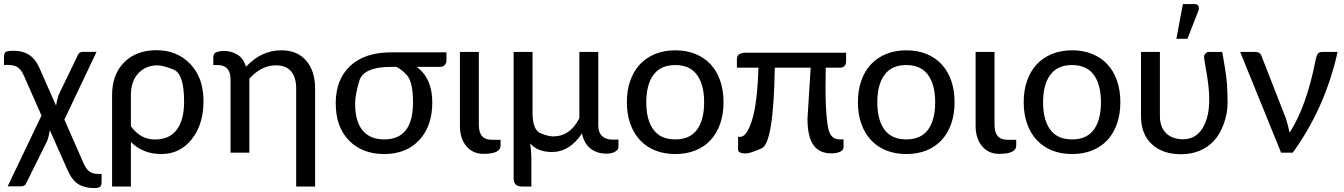

<svg xmlns="http://www.w3.org/2000/svg" viewBox="-21 -769 6771 967"><path d="M85 169.4H17.6L188 -187L98.6 -389.6Q85 -418.9 67.9 -430.4Q50.8 -441.9 16.6 -441.9H-1V-477.5Q-1 -496.6 4.6 -504.9Q10.3 -513.2 50.3 -513.2Q141.1 -513.2 178.2 -425.3L261.2 -237.3Q265.6 -264.6 274.9 -292.5L369.6 -488.3Q376 -507.8 397.5 -507.8H465.3L303.2 -166.5L399.9 53.2Q412.6 82 429 94.5Q445.3 106.9 472.7 106.9H490.7V145.5Q490.7 165.5 482.9 171.9Q475.1 178.2 453.1 178.2Q405.8 178.2 373 158.2Q340.3 138.2 316.4 81.1L230 -113.3Q224.6 -79.1 216.3 -58.6L112.8 149.9Q106.4 169.4 85 169.4Z M906.2 -257.3Q906.2 -397 853.3 -418.5Q800.3 -439.9 772 -439.9Q713.4 -439.9 675.8 -399.9Q638.2 -359.9 638.2 -290V-133.3Q686.5 -66.4 759.3 -66.4Q832 -66.4 869.1 -115.5Q906.2 -164.6 906.2 -257.3ZM638.2 170.4H543.5V-290Q543.5 -393.6 604 -454.8Q664.6 -516.1 767.6 -516.1Q870.6 -516.1 937.3 -446.8Q1003.9 -377.4 1003.9 -259.8Q1003.9 -142.1 944.6 -67.6Q885.3 6.8 791.5 6.8Q698.2 6.8 638.2 -54.2Z M1395.5 -515.6Q1476.6 -515.6 1521.2 -463.4Q1565.9 -411.1 1565.9 -323.7V170.4H1470.7V-323.7Q1470.7 -378.9 1445.3 -409.4Q1419.9 -439.9 1368.2 -439.9Q1294.9 -439.9 1234.9 -372.6V0H1140.1V-368.2Q1140.1 -441.4 1075.2 -441.4H1053.2V-479.5Q1053.2 -501.5 1071.5 -507.1Q1089.8 -512.7 1104 -512.7Q1145 -512.7 1175.5 -493.4Q1206.1 -474.1 1217.8 -432.6Q1295.4 -515.6 1395.5 -515.6Z M1914.1 -66.9Q2059.1 -66.9 2059.1 -252.4Q2059.1 -358.4 2027.6 -391.4Q1996.1 -424.3 1974.6 -432.1H1949.2Q1809.6 -432.1 1788.6 -361.8Q1767.6 -291.5 1767.6 -246.6Q1767.6 -158.2 1804.9 -112.5Q1842.3 -66.9 1914.1 -66.9ZM2078.1 -432.1Q2156.2 -373.5 2156.2 -253.9Q2156.2 -134.3 2090.8 -63.7Q2025.4 6.8 1914.1 6.8Q1803.2 6.8 1736.6 -61.5Q1669.9 -129.9 1669.9 -249.3Q1669.9 -368.7 1742.9 -437Q1815.9 -505.4 1949.7 -505.4H2227.5V-460.4Q2227.5 -451.7 2219 -441.9Q2210.4 -432.1 2195.8 -432.1Z M2500 -35.6Q2500 5.9 2413.6 5.9Q2360.8 5.9 2328.1 -32.5Q2295.4 -70.8 2295.4 -135.7V-507.3H2390.6V-140.6Q2390.6 -103.5 2406.2 -84.2Q2421.9 -64.9 2458 -64.9H2500Z M2607.9 170.4Q2565.9 170.4 2565.9 129.9V-507.3H2661.1V-201.7Q2661.1 -116.2 2699.7 -99.1Q2738.3 -82 2764.2 -82Q2850.6 -82 2897 -173.8V-507.3H2992.2V-139.6Q2992.2 -101.6 3011.5 -83.7Q3030.8 -65.9 3063 -65.9H3093.8V-27.8Q3093.8 -15.1 3076.9 -5.1Q3060.1 4.9 3034.7 4.9Q2985.4 4.9 2952.6 -21.2Q2919.9 -47.4 2910.2 -97.2Q2848.6 -3.4 2758.3 -3.4Q2687 -3.4 2648.9 -46.9Q2655.3 -7.8 2655.3 34.7V170.4Z M3270 -116Q3306.2 -66.9 3379.9 -66.9Q3453.6 -66.9 3489.5 -116Q3525.4 -165 3525.4 -253.9Q3525.4 -342.8 3489.3 -392.1Q3453.1 -441.4 3379.9 -441.4Q3306.6 -441.4 3270.3 -392.1Q3233.9 -342.8 3233.9 -253.9Q3233.9 -165 3270 -116ZM3279.1 -497.3Q3324.2 -515.6 3380.1 -515.6Q3436 -515.6 3481.2 -497.3Q3526.4 -479 3557.9 -445.1Q3589.4 -411.1 3606.2 -362.8Q3623 -314.5 3623 -254.4Q3623 -194.3 3606.2 -146Q3589.4 -97.7 3557.9 -63.5Q3526.4 -29.3 3481.2 -11.2Q3436 6.8 3380.1 6.8Q3324.2 6.8 3279.1 -11.2Q3233.9 -29.3 3202.1 -63.5Q3170.4 -97.7 3153.3 -146Q3136.2 -194.3 3136.2 -254.4Q3136.2 -314.5 3153.3 -362.8Q3170.4 -411.1 3202.1 -445.1Q3233.9 -479 3279.1 -497.3Z M4045.9 -171.9 4062 -428.2H3881.3Q3875 -48.3 3815.4 -22.2Q3755.9 3.9 3735.8 3.9Q3696.3 3.9 3696.3 -14.6V-79.6H3706.5Q3740.2 -79.6 3766.8 -164.8Q3793.5 -250 3798.8 -428.2H3690.4V-468.3Q3690.4 -490.7 3704.3 -497.1Q3718.3 -503.4 3727.1 -503.4H4240.2V-458Q4240.2 -445.3 4232.4 -436.8Q4224.6 -428.2 4210.4 -428.2H4137.7Q4136.7 -378.9 4136.7 -328.1Q4136.7 -277.3 4138.7 -233.6Q4140.6 -189.9 4146.2 -146Q4151.9 -102.1 4166.7 -84.5Q4181.6 -66.9 4208 -66.9H4227.5V-28.8Q4227.5 -12.7 4210 -4.6Q4192.4 3.4 4166 3.4Q4105.5 3.4 4075.7 -38.3Q4045.9 -80.1 4045.9 -171.9Z M4433.6 -116Q4469.7 -66.9 4543.5 -66.9Q4617.2 -66.9 4653.1 -116Q4689 -165 4689 -253.9Q4689 -342.8 4652.8 -392.1Q4616.7 -441.4 4543.5 -441.4Q4470.2 -441.4 4433.8 -392.1Q4397.5 -342.8 4397.5 -253.9Q4397.5 -165 4433.6 -116ZM4442.6 -497.3Q4487.8 -515.6 4543.7 -515.6Q4599.6 -515.6 4644.8 -497.3Q4689.9 -479 4721.4 -445.1Q4752.9 -411.1 4769.8 -362.8Q4786.6 -314.5 4786.6 -254.4Q4786.6 -194.3 4769.8 -146Q4752.9 -97.7 4721.4 -63.5Q4689.9 -29.3 4644.8 -11.2Q4599.6 6.8 4543.7 6.8Q4487.8 6.8 4442.6 -11.2Q4397.5 -29.3 4365.7 -63.5Q4334 -97.7 4316.9 -146Q4299.8 -194.3 4299.8 -254.4Q4299.8 -314.5 4316.9 -362.8Q4334 -411.1 4365.7 -445.1Q4397.5 -479 4442.6 -497.3Z M5097.2 -35.6Q5097.2 5.9 5010.7 5.9Q4958 5.9 4925.3 -32.5Q4892.6 -70.8 4892.6 -135.7V-507.3H4987.8V-140.6Q4987.8 -103.5 5003.4 -84.2Q5019 -64.9 5055.2 -64.9H5097.2Z M5268.6 -116Q5304.7 -66.9 5378.4 -66.9Q5452.1 -66.9 5488 -116Q5523.9 -165 5523.9 -253.9Q5523.9 -342.8 5487.8 -392.1Q5451.7 -441.4 5378.4 -441.4Q5305.2 -441.4 5268.8 -392.1Q5232.4 -342.8 5232.4 -253.9Q5232.4 -165 5268.6 -116ZM5277.6 -497.3Q5322.8 -515.6 5378.7 -515.6Q5434.6 -515.6 5479.7 -497.3Q5524.9 -479 5556.4 -445.1Q5587.9 -411.1 5604.7 -362.8Q5621.6 -314.5 5621.6 -254.4Q5621.6 -194.3 5604.7 -146Q5587.9 -97.7 5556.4 -63.5Q5524.9 -29.3 5479.7 -11.2Q5434.6 6.8 5378.7 6.8Q5322.8 6.8 5277.6 -11.2Q5232.4 -29.3 5200.7 -63.5Q5168.9 -97.7 5151.9 -146Q5134.8 -194.3 5134.8 -254.4Q5134.8 -314.5 5151.9 -362.8Q5168.9 -411.1 5200.7 -445.1Q5232.4 -479 5277.6 -497.3Z M5820.8 -507.3V-184.1Q5820.8 -129.4 5851.6 -98.6Q5882.3 -68.4 5936 -67.4Q6025.4 -67.4 6057.6 -173.8Q6083.5 -259.8 6051.8 -424.3Q6041 -481.4 6043.9 -488.8Q6051.8 -508.8 6069.8 -507.3H6134.8Q6140.1 -475.6 6147.9 -430.2Q6155.8 -384.8 6158.7 -344.2Q6161.6 -303.7 6161.6 -251Q6161.6 -198.2 6142.6 -145.5Q6106 -43 6017.1 -8.3Q5975.6 7.8 5928.7 7.8Q5834 7.8 5779.8 -43Q5725.6 -93.8 5725.6 -184.1V-507.3ZM5995.6 -748.5Q6009.8 -748.5 6014.6 -739.3Q6019.5 -730 6014.6 -714.8L5959.5 -573.7H5903.8L5936.5 -748.5Z M6302.7 -507.3Q6325.2 -507.3 6332 -488.3L6455.6 -171.9Q6464.8 -143.1 6474.1 -100.6Q6559.1 -233.4 6604 -461.9Q6610.4 -494.1 6618.4 -500.7Q6626.5 -507.3 6636.2 -507.3H6715.8Q6651.9 -222.7 6489.7 0H6431.2L6225.1 -507.3Z"/></svg>

Font: Lato-Medium
Style: Regular
Weight: 500
Designer: Lukasz Dziedzic
Foundry: tyPoland Lukasz Dziedzic
Version: Version 2.006; 2014-01-15